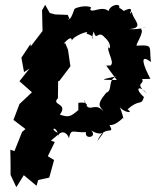

<svg xmlns="http://www.w3.org/2000/svg" viewBox="-20 -562 648 799"><path d="M272 -477 262 -500 209 -502 187 -508 168 -542 155 -519 157 -433 108 -369 107 -379 69 -322 80 -262 103 -277 61 -224 113 -178 61 -129 36 -63 86 -25 72 -13 40 67 23 61 24 121V166L48 217L79 167L132 211L139 187L185 177L205 104L179 88L208 29L192 23L227 -6C175 -28 222 -45 223 12C216 -10 253 -27 267 13C276 -30 282 -9 338 -12C330 20 388 10 359 -20C408 15 428 -37 385 26C414 -49 461 5 436 -41C429 -45 452 -29 495 -75C485 -64 505 -50 478 -118C489 -96 541 -86 511 -107C562 -153 567 -119 579 -158C535 -198 562 -208 591 -173C535 -220 585 -210 571 -233L606 -234C578 -286 557 -343 608 -304C600 -369 620 -376 550 -372C538 -369 586 -433 565 -442C611 -461 573 -436 517 -441C587 -446 530 -482 529 -513C500 -482 558 -549 492 -515C527 -486 466 -551 472 -520C493 -555 437 -543 432 -516C402 -541 359 -503 355 -525C375 -535 321 -543 290 -525C268 -460 262 -485 262 -485ZM306 -104C274 -77 267 -72 229 -85C266 -134 191 -123 221 -153L222 -225L226 -224L273 -286L263 -355L251 -383C229 -363 280 -427 279 -392C281 -411 359 -441 340 -422C392 -407 351 -380 370 -431C381 -387 388 -439 415 -407C458 -369 426 -339 430 -380C422 -337 471 -293 427 -284C435 -287 451 -291 422 -289L466 -229C400 -230 390 -229 463 -244C426 -227 451 -186 422 -176C375 -120 400 -119 411 -98C374 -145 345 -79 332 -147C332 -93 366 -143 306 -134Z"/></svg>

Font: Asimov Aggro
Style: It
Weight: 500
Designer: Google
Version: Version 2.000980; 2014